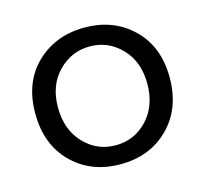

<svg xmlns="http://www.w3.org/2000/svg" viewBox="-80 -589 735 687"><g transform="rotate(-15 287.5 -246.0)"><path d="M466 -63Q396 7 287 7Q178 7 108 -62.5Q38 -132 38 -247.5Q38 -363 109 -431Q180 -499 287.5 -499Q395 -499 465.5 -430.5Q536 -362 536 -247.5Q536 -133 466 -63ZM122 -247Q122 -165 170 -114Q218 -63 287.5 -63Q357 -63 405 -114Q453 -165 453 -247Q453 -329 404.5 -379Q356 -429 288 -429Q220 -429 171 -379Q122 -329 122 -247Z"/></g></svg>

Font: Sanchez
Style: Regular
Weight: 400
Designer: Daniel Hernández
Foundry: LatinoType
Version: Version 1.001